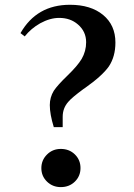

<svg xmlns="http://www.w3.org/2000/svg" viewBox="-20 -765 557 800"><path d="M233.4 14.6Q199.2 14.6 175.8 -8.3Q152.3 -31.2 152.3 -64.5Q152.3 -97.7 175.8 -121.1Q199.2 -144.5 233.4 -144.5Q268.6 -144.5 292 -121.6Q315.4 -98.6 315.4 -64.9Q315.4 -31.2 292 -8.3Q268.6 14.6 233.4 14.6ZM204.1 -235.4Q187.5 -289.1 187.5 -327.1Q187.5 -359.4 204.1 -386.7Q219.7 -410.2 261.2 -450.2Q302.7 -490.2 320.3 -519.5Q338.9 -551.8 338.9 -588.9Q338.9 -633.8 304.7 -663.1Q273.4 -690.4 226.6 -690.4Q188.5 -690.4 147.5 -668Q109.4 -646.5 83 -613.3L65.4 -627Q132.8 -745.1 271.5 -745.1Q358.4 -745.1 409.7 -702.6Q460.9 -660.2 460.9 -587.9Q460.9 -529.3 433.6 -488.3Q406.2 -449.2 333 -397.5Q331.1 -396.5 327.1 -393.6Q279.3 -358.4 264.6 -340.8Q241.2 -314.5 241.2 -278.3V-235.4Z"/></svg>

Font: Bpmf GenYo Min B
Style: B
Weight: 700
Foundry: But Ko
Version: Version 1.320